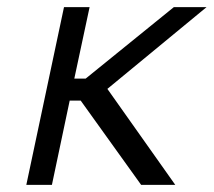

<svg xmlns="http://www.w3.org/2000/svg" viewBox="-20 -520 601 540"><path d="M160 -500 54 0H126L176 -237H207L377 0H473L282 -270L561 -500H469L221 -299H189L232 -500Z"/></svg>

Font: LT Wave Text Light Italic
Style: Regular
Weight: 300
Designer: Daniel Lyons
Version: Version 2.5 (Glyphs App)